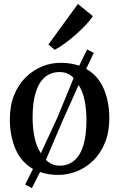

<svg xmlns="http://www.w3.org/2000/svg" viewBox="-20 -869 599 966"><path d="M140.5 77.5 106.5 59.5 146 -19Q86 -53.5 57.8 -119.5Q29.5 -185.5 29.5 -268Q29.5 -337.5 51 -390.5Q72.5 -443.5 109.2 -479.8Q146 -516 191.8 -534.8Q237.5 -553.5 286.5 -553Q312.5 -553 335.2 -549.2Q358 -545.5 378.5 -538.5L418 -620L452 -603L413.5 -522.5Q474 -488 502 -422.2Q530 -356.5 530 -274Q530 -204.5 508.2 -151.2Q486.5 -98 450 -62Q413.5 -26 367.8 -7.5Q322 11 273 11Q247 11 224.2 7.2Q201.5 3.5 181.5 -3.5ZM185.5 -98 268 -276 350.5 -476.5Q337 -491 319.5 -498.8Q302 -506.5 280.5 -506.5Q237 -506.5 206.5 -481.2Q176 -456 160 -405.2Q144 -354.5 144 -277.5Q144 -224 154 -177Q164 -130 185.5 -98ZM280 -35.5Q323 -35.5 353.2 -61Q383.5 -86.5 399.2 -137.5Q415 -188.5 415 -264.5Q415 -316.5 405.8 -363Q396.5 -409.5 375.5 -441.5L296 -264L211 -65Q224.5 -51 241.8 -43.2Q259 -35.5 280 -35.5ZM254.5 -619 223.5 -645 372 -849 447 -788Q435.5 -769 412 -744Q388.5 -719 360 -694Q331.5 -669 303.8 -648.8Q276 -628.5 256 -619Z"/></svg>

Font: Merriweather 60pt
Style: Regular
Weight: 400
Version: Version 2.100